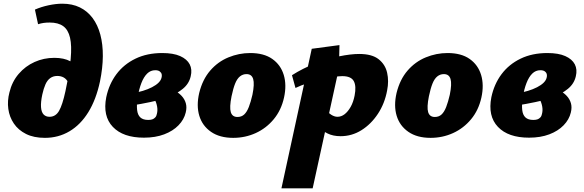

<svg xmlns="http://www.w3.org/2000/svg" viewBox="-20 -730 3159 1039"><path d="M223 16Q163 16 121 -5Q79 -26 55 -61.5Q31 -97 25 -140.5Q19 -184 31 -230Q45 -288 81 -330Q117 -372 167 -394.5Q217 -417 274 -417Q326 -417 360.5 -398.5Q395 -380 400 -347L349 -284Q340 -302 325 -310.5Q310 -319 290 -319Q268 -319 252 -307.5Q236 -296 226 -273.5Q216 -251 209 -219Q200 -177 202 -150Q204 -123 216 -110.5Q228 -98 248 -98Q281 -98 299.5 -130Q318 -162 334 -236Q356 -340 362.5 -411.5Q369 -483 359 -526Q349 -569 322 -588.5Q295 -608 249 -608Q231 -608 216.5 -606Q202 -604 186 -599L169 -678Q203 -693 243 -701.5Q283 -710 317 -710Q371 -710 412 -690Q453 -670 481 -632.5Q509 -595 523 -542.5Q537 -490 536.5 -426Q536 -362 521 -289Q500 -191 458 -123Q416 -55 356 -19.5Q296 16 223 16Z M759 15Q646 15 590.5 -43.5Q535 -102 555 -204Q570 -275 610 -328.5Q650 -382 713 -412.5Q776 -443 858 -443Q918 -443 955 -426.5Q992 -410 1006.5 -382Q1021 -354 1012 -317Q1003 -277 969.5 -249.5Q936 -222 889.5 -205Q843 -188 792.5 -177.5Q742 -167 698 -160L693 -225Q758 -235 802.5 -258Q847 -281 854 -309Q857 -319 855 -328Q853 -337 844.5 -343.5Q836 -350 820 -350Q795 -350 776.5 -332Q758 -314 745 -280.5Q732 -247 724 -199Q719 -161 722 -134.5Q725 -108 739.5 -94.5Q754 -81 782 -81Q795 -81 804 -84Q813 -87 820 -94.5Q827 -102 829 -114Q834 -133 830 -154.5Q826 -176 816.5 -192.5Q807 -209 797 -212L873 -259Q900 -253 923 -241Q946 -229 962.5 -211.5Q979 -194 985.5 -171.5Q992 -149 985 -121Q976 -83 946 -52Q916 -21 868.5 -3Q821 15 759 15Z M1242 16Q1169 16 1122 -16.5Q1075 -49 1058.5 -103.5Q1042 -158 1058 -227Q1076 -300 1117.5 -348Q1159 -396 1216 -419.5Q1273 -443 1334 -443Q1408 -443 1453.5 -411Q1499 -379 1515.5 -324.5Q1532 -270 1517 -202Q1502 -134 1461.5 -85Q1421 -36 1364 -10Q1307 16 1242 16ZM1265 -97Q1287 -97 1301.5 -110.5Q1316 -124 1326.5 -151Q1337 -178 1346 -217Q1358 -276 1350 -302.5Q1342 -329 1314 -329Q1294 -329 1278.5 -316.5Q1263 -304 1252.5 -278Q1242 -252 1233 -209Q1221 -149 1229 -123Q1237 -97 1265 -97Z M1503 289 1667 -466 1817 -486 1814 -360 1672 289ZM1823 7Q1782 7 1752 -8Q1722 -23 1702.5 -45Q1683 -67 1674 -89L1740 -143Q1755 -120 1772.5 -109Q1790 -98 1806 -98Q1827 -98 1845 -112Q1863 -126 1877.5 -151.5Q1892 -177 1899 -213Q1909 -264 1894.5 -291Q1880 -318 1832 -318Q1814 -318 1783 -313Q1752 -308 1715.5 -299.5Q1679 -291 1643.5 -279.5Q1608 -268 1579 -254L1560 -323Q1618 -360 1684.5 -386Q1751 -412 1814.5 -425Q1878 -438 1924 -438Q1993 -438 2029 -409.5Q2065 -381 2075 -336Q2085 -291 2075 -241Q2062 -170 2025 -114Q1988 -58 1936 -25.5Q1884 7 1823 7Z M2310 16Q2237 16 2190 -16.5Q2143 -49 2126.5 -103.5Q2110 -158 2126 -227Q2144 -300 2185.5 -348Q2227 -396 2284 -419.5Q2341 -443 2402 -443Q2476 -443 2521.5 -411Q2567 -379 2583.5 -324.5Q2600 -270 2585 -202Q2570 -134 2529.5 -85Q2489 -36 2432 -10Q2375 16 2310 16ZM2333 -97Q2355 -97 2369.5 -110.5Q2384 -124 2394.5 -151Q2405 -178 2414 -217Q2426 -276 2418 -302.5Q2410 -329 2382 -329Q2362 -329 2346.5 -316.5Q2331 -304 2320.5 -278Q2310 -252 2301 -209Q2289 -149 2297 -123Q2305 -97 2333 -97Z M2843 15Q2730 15 2674.5 -43.5Q2619 -102 2639 -204Q2654 -275 2694 -328.5Q2734 -382 2797 -412.5Q2860 -443 2942 -443Q3002 -443 3039 -426.5Q3076 -410 3090.5 -382Q3105 -354 3096 -317Q3087 -277 3053.5 -249.5Q3020 -222 2973.5 -205Q2927 -188 2876.5 -177.5Q2826 -167 2782 -160L2777 -225Q2842 -235 2886.5 -258Q2931 -281 2938 -309Q2941 -319 2939 -328Q2937 -337 2928.5 -343.5Q2920 -350 2904 -350Q2879 -350 2860.5 -332Q2842 -314 2829 -280.5Q2816 -247 2808 -199Q2803 -161 2806 -134.5Q2809 -108 2823.5 -94.5Q2838 -81 2866 -81Q2879 -81 2888 -84Q2897 -87 2904 -94.5Q2911 -102 2913 -114Q2918 -133 2914 -154.5Q2910 -176 2900.5 -192.5Q2891 -209 2881 -212L2957 -259Q2984 -253 3007 -241Q3030 -229 3046.5 -211.5Q3063 -194 3069.5 -171.5Q3076 -149 3069 -121Q3060 -83 3030 -52Q3000 -21 2952.5 -3Q2905 15 2843 15Z"/></svg>

Font: Ysabeau Black
Style: Italic
Weight: 900
Italic angle: -12°
Version: Version 2.000;gftools[0.9.27.dev2+g8671c4b]